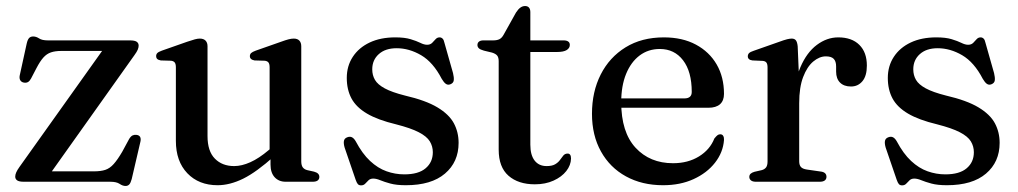

<svg xmlns="http://www.w3.org/2000/svg" viewBox="-20 -603 3377 637"><path d="M426 -420 138.5 -15.5 120.5 -34.5H291Q314.5 -34.5 329.5 -39.5Q344.5 -44.5 357.2 -58.8Q370 -73 385.5 -99.5L408.5 -142Q414 -151 420 -153.8Q426 -156.5 433 -155.5Q441.5 -154.5 444.8 -148.8Q448 -143 446 -133.5L417 -9Q413.5 4 408.8 9Q404 14 396.5 14Q387 14 376.8 7Q366.5 0 346 0H59.5Q43.5 0 37 -4.5Q30.5 -9 30.5 -17Q30.5 -23.5 33.8 -31Q37 -38.5 44.5 -49L330.5 -450.5L346.5 -434H184Q163 -434 149 -429.2Q135 -424.5 124 -412.2Q113 -400 101 -377L83 -342.5Q78.5 -334 72.8 -330.8Q67 -327.5 59 -329Q51 -330.5 47.2 -336.8Q43.5 -343 45.5 -353L68.5 -458Q71.5 -471.5 76.5 -476.8Q81.5 -482 90 -482Q100 -482 109.8 -475.5Q119.5 -469 139 -469H411Q427 -469 433.5 -464.5Q440 -460 440 -451.5Q440 -445.5 437 -438.2Q434 -431 426 -420Z M877.5 -57V-90.5L874.5 -93V-379.5Q874.5 -390.5 870.8 -395.5Q867 -400.5 858.5 -401.5L824.5 -402.5Q816.5 -404 812.8 -407.5Q809 -411 809 -416.5Q809 -423 813.2 -427Q817.5 -431 828.5 -435L912.5 -464.5Q927.5 -470 937.2 -472.5Q947 -475 954.5 -475Q967 -475 973.2 -468.2Q979.5 -461.5 979.5 -449.5V-68Q979.5 -54.5 984.5 -47.8Q989.5 -41 999.5 -38.5L1022 -33.5Q1031 -31 1035.2 -26.8Q1039.5 -22.5 1039.5 -16Q1039.5 -8.5 1034 -4.2Q1028.5 0 1017 0H928Q905 0 891.2 -15Q877.5 -30 877.5 -57ZM563.5 -135.5V-379.5Q563.5 -390.5 559.8 -395.5Q556 -400.5 547.5 -401.5L513.5 -402.5Q505 -404 501.5 -407.5Q498 -411 498 -416.5Q498 -423 502 -427Q506 -431 517 -435L601 -464.5Q617 -470 626.5 -472.5Q636 -475 642.5 -475Q655.5 -475 662 -468.2Q668.5 -461.5 668.5 -449.5V-151.5Q668.5 -101.5 692.8 -76.8Q717 -52 757 -52Q782 -52 810.5 -64.8Q839 -77.5 871.5 -105L893 -123.5L912 -104.5L890.5 -85.5Q831 -32 786.8 -10.2Q742.5 11.5 702 11.5Q639.5 11.5 601.5 -28.2Q563.5 -68 563.5 -135.5Z M1296 -443Q1258.5 -443 1236.8 -423.5Q1215 -404 1215 -373Q1215 -353.5 1224 -338Q1233 -322.5 1256.5 -309.8Q1280 -297 1323.5 -286Q1392.5 -270 1431.2 -246.8Q1470 -223.5 1485.8 -194Q1501.5 -164.5 1501.5 -129Q1501.5 -65.5 1456.2 -27Q1411 11.5 1326.5 11.5Q1295.5 11.5 1275.2 6Q1255 0.5 1241.8 -5Q1228.5 -10.5 1218.5 -10.5Q1208.5 -10.5 1202.8 -5Q1197 0.5 1191.8 6.2Q1186.5 12 1178 12Q1171 12 1167.2 7.8Q1163.5 3.5 1160 -6.5L1123.5 -113Q1119.5 -126.5 1121 -135.2Q1122.5 -144 1132 -147.5Q1141 -151 1147.8 -147.5Q1154.5 -144 1160 -134.5Q1182 -93 1207.8 -69Q1233.5 -45 1262.2 -34.8Q1291 -24.5 1321.5 -24.5Q1368.5 -24.5 1392.2 -44.8Q1416 -65 1416 -98Q1416 -117.5 1406 -134Q1396 -150.5 1369.5 -164.2Q1343 -178 1294 -190.5Q1233.5 -205 1197.8 -226Q1162 -247 1146.2 -276.2Q1130.5 -305.5 1130.5 -344.5Q1130.5 -384 1150.5 -414.5Q1170.5 -445 1206.5 -462Q1242.5 -479 1291.5 -479Q1322.5 -479 1342.2 -473Q1362 -467 1374.5 -460.8Q1387 -454.5 1397 -454.5Q1407.5 -454.5 1413.8 -460.8Q1420 -467 1425.2 -473Q1430.5 -479 1438.5 -479Q1444 -479 1448.2 -475Q1452.5 -471 1454.5 -461L1483 -360.5Q1486.5 -346 1485.5 -336.8Q1484.5 -327.5 1474.5 -323.5Q1466 -320 1459.2 -324.8Q1452.5 -329.5 1445.5 -341.5Q1417 -396.5 1377.2 -419.8Q1337.5 -443 1296 -443Z M1612.5 -428.5 1585.5 -435Q1573 -438.5 1568.5 -443Q1564 -447.5 1564 -453.5Q1564 -461 1569.2 -465Q1574.5 -469 1583.5 -469H1616Q1629 -469 1637 -473Q1645 -477 1651 -488L1692 -561.5Q1699.5 -573 1706.8 -578Q1714 -583 1722 -583Q1730.5 -583 1735 -577.8Q1739.5 -572.5 1739.5 -563V-123Q1739.5 -88.5 1753.8 -70.2Q1768 -52 1793.5 -52Q1811.5 -52 1821.8 -58Q1832 -64 1837.8 -72.2Q1843.5 -80.5 1848.8 -86.8Q1854 -93 1862 -93.5Q1868 -94 1871.2 -90Q1874.5 -86 1874.5 -77Q1874 -55 1858.8 -35.5Q1843.5 -16 1816.5 -3.8Q1789.5 8.5 1754.5 8.5Q1699.5 8.5 1667 -20Q1634.5 -48.5 1634.5 -106.5V-400Q1634.5 -412 1629.8 -418.2Q1625 -424.5 1612.5 -428.5ZM1693 -430.5V-469H1850Q1860 -469 1865.2 -465.2Q1870.5 -461.5 1870.5 -454Q1870.5 -443.5 1860.2 -437Q1850 -430.5 1827.5 -430.5Z M2382 -291.5Q2382 -269 2368.8 -257.2Q2355.5 -245.5 2330.5 -245.5H2011V-276.5H2250.5Q2275 -276.5 2275 -298Q2275 -365.5 2246.2 -403Q2217.5 -440.5 2169 -440.5Q2131 -440.5 2102.2 -419Q2073.5 -397.5 2057.2 -357.8Q2041 -318 2041 -264Q2041 -164.5 2088.5 -113Q2136 -61.5 2213 -61.5Q2262.5 -61.5 2299 -84Q2335.5 -106.5 2350 -143.5Q2356.5 -151.5 2360.5 -154.5Q2364.5 -157.5 2369.5 -157.5Q2376.5 -157.5 2379.5 -152Q2382.5 -146.5 2382 -138.5Q2379 -97.5 2352.2 -63.2Q2325.5 -29 2281.2 -8.8Q2237 11.5 2180 11.5Q2110 11.5 2056.8 -17.8Q2003.5 -47 1973.8 -100.5Q1944 -154 1944 -225.5Q1944 -298.5 1973 -355.8Q2002 -413 2055.5 -446Q2109 -479 2182.5 -479Q2244 -479 2288.8 -455Q2333.5 -431 2357.8 -389Q2382 -347 2382 -291.5Z M2614.5 -260.5Q2614.5 -331 2635.5 -380Q2656.5 -429 2690 -454Q2723.5 -479 2761 -479Q2806 -479 2831 -454.2Q2856 -429.5 2856 -385.5Q2856 -351 2841.2 -333.5Q2826.5 -316 2803.5 -316Q2780 -316 2767 -329Q2754 -342 2754 -365.5V-382.5Q2754 -399.5 2746 -407.8Q2738 -416 2720 -416Q2698.5 -416 2678 -398.8Q2657.5 -381.5 2644.5 -347.2Q2631.5 -313 2631.5 -260.5ZM2626.5 -449.5 2631.5 -331V-68Q2631.5 -55.5 2637.2 -49Q2643 -42.5 2657 -40.5L2702 -34Q2712 -33 2717 -28.5Q2722 -24 2722 -16.5Q2722 -8.5 2716.2 -4.2Q2710.5 0 2699.5 0H2488Q2477 0 2471.5 -4.5Q2466 -9 2466 -16Q2466 -22.5 2470.2 -26.5Q2474.5 -30.5 2483 -33L2507 -38.5Q2516.5 -41 2521.5 -47.5Q2526.5 -54 2526.5 -67.5V-379Q2526.5 -390 2523 -395Q2519.5 -400 2511 -401L2476.5 -402.5Q2468.5 -403.5 2464.8 -407Q2461 -410.5 2461 -416Q2461 -422.5 2465.2 -426.8Q2469.5 -431 2480.5 -434.5L2563 -463.5Q2582 -470.5 2591.5 -472.8Q2601 -475 2606.5 -475Q2616 -475 2620.5 -469.2Q2625 -463.5 2626.5 -449.5Z M3091 -443Q3053.5 -443 3031.8 -423.5Q3010 -404 3010 -373Q3010 -353.5 3019 -338Q3028 -322.5 3051.5 -309.8Q3075 -297 3118.5 -286Q3187.5 -270 3226.2 -246.8Q3265 -223.5 3280.8 -194Q3296.5 -164.5 3296.5 -129Q3296.5 -65.5 3251.2 -27Q3206 11.5 3121.5 11.5Q3090.5 11.5 3070.2 6Q3050 0.5 3036.8 -5Q3023.5 -10.5 3013.5 -10.5Q3003.5 -10.5 2997.8 -5Q2992 0.5 2986.8 6.2Q2981.5 12 2973 12Q2966 12 2962.2 7.8Q2958.5 3.5 2955 -6.5L2918.5 -113Q2914.5 -126.5 2916 -135.2Q2917.5 -144 2927 -147.5Q2936 -151 2942.8 -147.5Q2949.5 -144 2955 -134.5Q2977 -93 3002.8 -69Q3028.5 -45 3057.2 -34.8Q3086 -24.5 3116.5 -24.5Q3163.5 -24.5 3187.2 -44.8Q3211 -65 3211 -98Q3211 -117.5 3201 -134Q3191 -150.5 3164.5 -164.2Q3138 -178 3089 -190.5Q3028.5 -205 2992.8 -226Q2957 -247 2941.2 -276.2Q2925.5 -305.5 2925.5 -344.5Q2925.5 -384 2945.5 -414.5Q2965.5 -445 3001.5 -462Q3037.5 -479 3086.5 -479Q3117.5 -479 3137.2 -473Q3157 -467 3169.5 -460.8Q3182 -454.5 3192 -454.5Q3202.5 -454.5 3208.8 -460.8Q3215 -467 3220.2 -473Q3225.5 -479 3233.5 -479Q3239 -479 3243.2 -475Q3247.5 -471 3249.5 -461L3278 -360.5Q3281.5 -346 3280.5 -336.8Q3279.5 -327.5 3269.5 -323.5Q3261 -320 3254.2 -324.8Q3247.5 -329.5 3240.5 -341.5Q3212 -396.5 3172.2 -419.8Q3132.5 -443 3091 -443Z"/></svg>

Font: Fraunces 18pt
Style: Regular
Weight: 400
Version: Version 1.000;[b76b70a41]